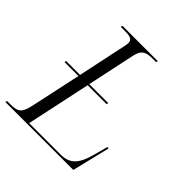

<svg xmlns="http://www.w3.org/2000/svg" viewBox="-203 -858 1003 1003"><g transform="rotate(45 298.0 -357.0)"><path d="M-14 0H488L539 -210H529L507 -128C486 -53 457 -10 386 -10H152L228 -366H368L370 -376H230L287 -644C298 -695 323 -704 370 -704H396L398 -714H137L135 -704H162C198 -704 223 -701 223 -672C223 -667 222 -657 220 -650L162 -376H59L57 -366H160L99 -83C85 -17 62 -10 12 -10H-11Z"/></g></svg>

Font: Noto Serif Display Light
Style: Italic
Weight: 300
Italic angle: -12°
Designer: Monotype Design Team
Foundry: Monotype Imaging Inc.
Version: Version 2.009